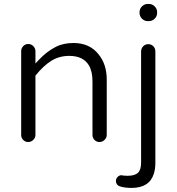

<svg xmlns="http://www.w3.org/2000/svg" viewBox="-20 -714 883 960"><path d="M718.8 -608.4H724.6Q741.2 -608.4 753.4 -620.6Q765.6 -632.8 765.6 -649.4V-653.3Q765.6 -669.9 753.4 -682.1Q741.2 -694.3 724.6 -694.3H718.8Q702.1 -694.3 689.9 -682.1Q677.7 -669.9 677.7 -653.3V-649.4Q677.7 -632.8 689.9 -620.6Q702.1 -608.4 718.8 -608.4ZM157.2 -39.1V-335.9Q197.3 -385.7 236.8 -410.2Q276.4 -434.6 326.2 -434.6Q396.5 -434.6 424.8 -386.7Q442.4 -356.4 442.4 -306.6V-39.1Q442.4 -24.4 452.6 -14.2Q462.9 -3.9 477.5 -3.9Q492.2 -3.9 502.9 -14.6Q513.7 -25.4 513.7 -39.1V-316.4Q513.7 -391.6 473.6 -441.4Q428.7 -499 347.7 -499Q294.9 -499 256.8 -478.5Q212.9 -456.1 173.8 -414.1L157.2 -396.5V-458Q157.2 -472.7 146.5 -483.4Q135.7 -494.1 121.1 -494.1Q106.4 -494.1 96.2 -483.4Q85.9 -472.7 85.9 -458V-39.1Q85.9 -24.4 96.2 -14.2Q106.4 -3.9 121.1 -3.9Q135.7 -3.9 146.5 -14.6Q157.2 -25.4 157.2 -39.1ZM637.7 225.6Q726.6 225.6 749 155.3Q756.8 131.8 756.8 100.6V-457Q756.8 -472.7 746.6 -482.9Q736.3 -493.2 721.7 -493.2Q706.1 -493.2 695.8 -482.4Q685.5 -471.7 685.5 -457V98.6Q685.5 135.7 669.4 150.4Q653.3 165 617.2 165Q608.4 165 601.6 164.1H598.6L586.9 162.1Q576.2 162.1 567.9 170.9Q559.6 179.7 559.6 190.4Q559.6 210.9 579.1 217.8Q604.5 225.6 637.7 225.6Z"/></svg>

Font: FakePearl
Style: ExtraLight
Weight: 300
Version: Version 1.2